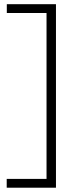

<svg xmlns="http://www.w3.org/2000/svg" viewBox="-20 -782 394 916"><path d="M12 113.5V71.5H202V-720H12.5V-762H247V113.5Z"/></svg>

Font: Commissioner ExtraLight
Style: Regular
Weight: 200
Designer: Kostas Bartsokas
Foundry: Kostas Bartsokas
Version: Version 1.000; ttfautohint (v1.8.3)